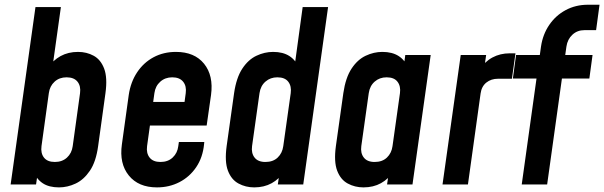

<svg xmlns="http://www.w3.org/2000/svg" viewBox="-20 -780 2556 812"><path d="M229.5 12.5Q187 12.5 160.5 -5.2Q134 -23 122 -55L144 -79.5L132.5 0H25L130 -750H237.5L198 -468L182.5 -493Q204 -525 236.2 -542.8Q268.5 -560.5 310 -560.5Q346.5 -560.5 376.2 -544.2Q406 -528 420.5 -489.8Q435 -451.5 426 -386L395 -162Q386 -96 360.2 -58Q334.5 -20 300 -3.8Q265.5 12.5 229.5 12.5ZM212 -95Q243 -95 263.2 -113.5Q283.5 -132 287.5 -162L318.5 -386Q322.5 -416 307.8 -434.5Q293 -453 261.5 -453Q231 -453 210.8 -434.5Q190.5 -416 186.5 -386L155.5 -162Q151.5 -132 166 -113.5Q180.5 -95 212 -95Z M644 12.5Q565.5 12.5 524.8 -37.8Q484 -88 495.5 -169.5L524.5 -378.5Q532.5 -433 559.8 -474Q587 -515 629.2 -537.8Q671.5 -560.5 724 -560.5Q802.5 -560.5 843 -510.5Q883.5 -460.5 872.5 -378.5L854 -249H598.5L612.5 -349H760.5L765.5 -386Q769.5 -416 754.5 -434.5Q739.5 -453 708.5 -453Q678.5 -453 657.8 -434.5Q637 -416 633 -386L602 -162Q598 -132 612.8 -113.5Q627.5 -95 658.5 -95Q690.5 -95 710.5 -114Q730.5 -133 734 -162L736.5 -179.5H844L843 -169.5Q837.5 -114 809.8 -73Q782 -32 739 -9.8Q696 12.5 644 12.5Z M1055 12.5Q1019 12.5 988.8 -3.8Q958.5 -20 944 -58Q929.5 -96 938.5 -162L970 -386Q979.5 -451.5 1004.8 -489.8Q1030 -528 1064.5 -544.2Q1099 -560.5 1135 -560.5Q1177 -560.5 1204.2 -542.8Q1231.5 -525 1243.5 -493L1221.5 -468L1260 -750H1367.5L1262.5 0H1155L1166.5 -79.5L1182 -55Q1161 -23 1129 -5.2Q1097 12.5 1055 12.5ZM1102.5 -95Q1135 -95 1154.5 -113.8Q1174 -132.5 1178 -162L1209.5 -386Q1213.5 -415.5 1199.2 -434.2Q1185 -453 1153 -453Q1123.5 -453 1102.8 -435Q1082 -417 1077.5 -386L1046 -162Q1042 -132.5 1056.5 -113.8Q1071 -95 1102.5 -95Z M1517 12.5Q1481 12.5 1450.8 -3.8Q1420.5 -20 1406 -58Q1391.5 -96 1400.5 -162L1432 -386Q1441.5 -451.5 1466.8 -489.8Q1492 -528 1526.5 -544.2Q1561 -560.5 1597 -560.5Q1639 -560.5 1666.2 -542.8Q1693.5 -525 1705.5 -493L1683.5 -468L1694 -547.5H1801.5L1724.5 0H1617L1628.5 -79.5L1644 -55Q1623 -23 1591 -5.2Q1559 12.5 1517 12.5ZM1564.5 -95Q1597 -95 1616.5 -113.8Q1636 -132.5 1640 -162L1671.5 -386Q1675.5 -415.5 1661.2 -434.2Q1647 -453 1615 -453Q1585.5 -453 1564.8 -435Q1544 -417 1539.5 -386L1508 -162Q1504 -132.5 1518.5 -113.8Q1533 -95 1564.5 -95Z M1851.5 0 1928.5 -547.5H2036L2023.5 -461.5L2007.5 -484.5Q2030 -519.5 2062.8 -537Q2095.5 -554.5 2135.5 -554.5H2160L2145 -447H2086.5Q2057 -447 2036.8 -430.8Q2016.5 -414.5 2012.5 -384.5L1959 0Z M2186.5 0 2249 -448H2149L2162.5 -547.5H2263L2268 -583Q2275.5 -634.5 2302.8 -674.5Q2330 -714.5 2372.2 -737.2Q2414.5 -760 2466.5 -760H2515.5L2501 -652.5H2451.5Q2421.5 -652.5 2400.8 -633.2Q2380 -614 2375.5 -583L2370.5 -547.5H2486L2472.5 -448H2356.5L2294 0Z"/></svg>

Font: Mohave SemiBold
Style: Italic
Weight: 600
Italic angle: -8°
Designer: Gumpita Rahayu
Foundry: Tokotype
Version: Version 2.003